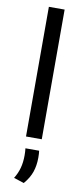

<svg xmlns="http://www.w3.org/2000/svg" viewBox="-99 -697 416 966"><g transform="rotate(10 109.0 -214.5)"><path d="M68.5 0V-662.5H149V0ZM146 59Q147 65.5 147.5 74.8Q148 84 148 94.5Q148 134 136.8 167.2Q125.5 200.5 98 232.5L45.5 215.5Q62 189 70 160Q78 131 78 95Q78 85.5 77.5 76.8Q77 68 76 59Z"/></g></svg>

Font: Anek Latin Medium
Style: Regular
Weight: 400
Version: Version 1.003